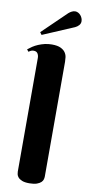

<svg xmlns="http://www.w3.org/2000/svg" viewBox="-109 -1000 488 1048"><g transform="rotate(10 135.0 -476.0)"><path d="M211.9 -43Q211.9 -36.6 209.7 -27.8Q207.5 -19 199.5 -11.2Q191.4 -3.4 176 2.2Q160.6 7.8 134.8 7.8Q108.9 7.8 94.2 1.7Q79.6 -4.4 72.5 -12.7Q65.4 -21 63.7 -29.8Q62 -38.6 62 -43.9V-673.8Q62 -688 55.4 -698.5Q48.8 -709 33.2 -709Q24.9 -709 18.8 -706.3Q12.7 -703.6 5.9 -698.2L-3.9 -710Q7.3 -719.2 21 -728.3Q34.7 -737.3 51 -744.1Q67.4 -751 85.9 -755.4Q104.5 -759.8 125 -759.8Q156.7 -759.8 174.3 -751.2Q191.9 -742.7 200.2 -730.2Q208.5 -717.8 210.2 -703.9Q211.9 -689.9 211.9 -679.2ZM50.3 -814.9 183.1 -943.4Q191.4 -950.7 200.7 -955.3Q210 -960 219.2 -960Q228 -960 235.8 -955.8Q243.7 -951.7 249.5 -944.8Q255.4 -938 258.8 -929.4Q262.2 -920.9 262.2 -912.1Q262.2 -899.4 253.7 -889.9Q245.1 -880.4 233.4 -875L60.1 -801.3Z"/></g></svg>

Font: Berkshire Swash
Style: Regular
Weight: 400
Designer: Astigmatic (AOETI)
Foundry: Astigmatic (AOETI)
Version: Version 1.001